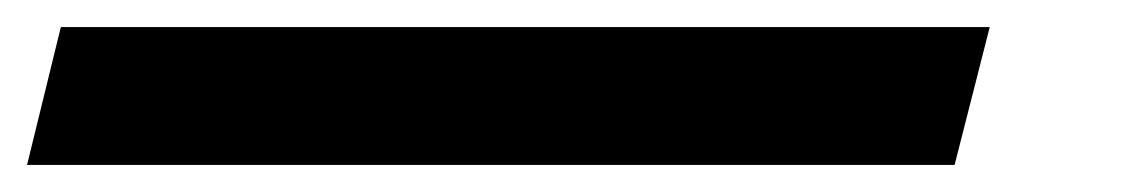

<svg xmlns="http://www.w3.org/2000/svg" viewBox="-145 63 831 142"><path d="M561 185H-125L-100 83H587Z"/></svg>

Font: TypoPRO Sinkin Sans
Style: 500 Medium Italic
Weight: 500
Italic angle: -112°
Designer: Keith Bates
Foundry: K-Type
Version: Sinkin Sans (version 1.0)  by Keith Bates   •   © 2014   www